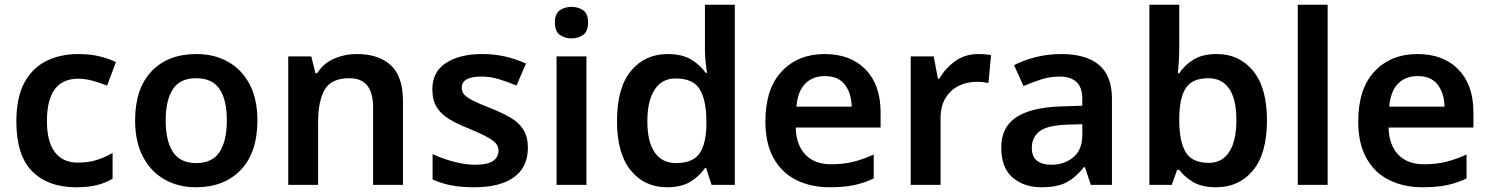

<svg xmlns="http://www.w3.org/2000/svg" viewBox="-20 -780 6282 810"><path d="M300 10Q183 10 116 -57Q49 -124 49 -268Q49 -368 82.5 -430.5Q116 -493 175 -522.5Q234 -552 310 -552Q361 -552 401 -542Q441 -532 469 -518L432 -419Q401 -431 370 -439.5Q339 -448 310 -448Q178 -448 178 -269Q178 -182 211.5 -138Q245 -94 308 -94Q353 -94 388 -105Q423 -116 455 -135V-26Q424 -8 388.5 1Q353 10 300 10Z M1066 -272Q1066 -137 996 -63.5Q926 10 806 10Q732 10 674 -23Q616 -56 583 -119Q550 -182 550 -272Q550 -407 619.5 -479.5Q689 -552 809 -552Q884 -552 942 -519.5Q1000 -487 1033 -424.5Q1066 -362 1066 -272ZM679 -272Q679 -186 709.5 -139Q740 -92 808 -92Q876 -92 906.5 -139Q937 -186 937 -272Q937 -358 906.5 -404Q876 -450 807 -450Q740 -450 709.5 -404Q679 -358 679 -272Z M1486 -552Q1577 -552 1628.5 -505Q1680 -458 1680 -353V0H1554V-328Q1554 -450 1454 -450Q1378 -450 1350 -402Q1322 -354 1322 -265V0H1196V-542H1293L1311 -471H1318Q1344 -513 1389.5 -532.5Q1435 -552 1486 -552Z M2207 -157Q2207 -75 2148.5 -32.5Q2090 10 1981 10Q1924 10 1883.5 2Q1843 -6 1805 -23V-130Q1845 -111 1893.5 -98Q1942 -85 1985 -85Q2037 -85 2060 -101Q2083 -117 2083 -144Q2083 -160 2074 -172.5Q2065 -185 2038.5 -200Q2012 -215 1960 -237Q1908 -257 1873.5 -278.5Q1839 -300 1821.5 -329Q1804 -358 1804 -404Q1804 -477 1861.5 -514.5Q1919 -552 2015 -552Q2065 -552 2109.5 -542Q2154 -532 2199 -512L2159 -419Q2121 -435 2085 -446Q2049 -457 2011 -457Q1928 -457 1928 -410Q1928 -393 1938.5 -381Q1949 -369 1975.5 -355.5Q2002 -342 2051 -323Q2099 -304 2134 -283.5Q2169 -263 2188 -233Q2207 -203 2207 -157Z M2391 -751Q2420 -751 2440.5 -736.5Q2461 -722 2461 -685Q2461 -648 2440.5 -633Q2420 -618 2391 -618Q2362 -618 2341.5 -633Q2321 -648 2321 -685Q2321 -722 2341.5 -736.5Q2362 -751 2391 -751ZM2454 -542V0H2328V-542Z M2794 10Q2699 10 2641 -61Q2583 -132 2583 -270Q2583 -410 2642 -481Q2701 -552 2797 -552Q2857 -552 2895.5 -529Q2934 -506 2957 -473H2963Q2960 -487 2957 -516Q2954 -545 2954 -570V-760H3080V0H2982L2959 -71H2954Q2931 -37 2893 -13.5Q2855 10 2794 10ZM2832 -92Q2902 -92 2930.5 -132Q2959 -172 2960 -253V-269Q2960 -356 2932.5 -402.5Q2905 -449 2830 -449Q2772 -449 2741.5 -401.5Q2711 -354 2711 -268Q2711 -182 2742 -137Q2773 -92 2832 -92Z M3459 -552Q3568 -552 3631.5 -487Q3695 -422 3695 -306V-242H3337Q3339 -168 3378 -127.5Q3417 -87 3486 -87Q3538 -87 3580 -97.5Q3622 -108 3666 -128V-27Q3626 -8 3583 1Q3540 10 3480 10Q3401 10 3339.5 -20.5Q3278 -51 3243.5 -113Q3209 -175 3209 -267Q3209 -406 3278 -479Q3347 -552 3459 -552ZM3459 -459Q3408 -459 3376.5 -426.5Q3345 -394 3340 -330H3573Q3572 -386 3544.5 -422.5Q3517 -459 3459 -459Z M4106 -552Q4119 -552 4134.5 -551Q4150 -550 4161 -547L4150 -430Q4140 -432 4126 -433.5Q4112 -435 4101 -435Q4061 -435 4026 -418.5Q3991 -402 3969.5 -367.5Q3948 -333 3948 -281V0H3822V-542H3919L3937 -448H3943Q3967 -491 4009 -521.5Q4051 -552 4106 -552Z M4457 -552Q4562 -552 4616.5 -506Q4671 -460 4671 -364V0H4582L4557 -75H4553Q4518 -31 4479 -10.5Q4440 10 4373 10Q4300 10 4252 -31Q4204 -72 4204 -158Q4204 -242 4265.5 -284Q4327 -326 4452 -331L4546 -334V-361Q4546 -412 4521 -434.5Q4496 -457 4451 -457Q4410 -457 4372.5 -445Q4335 -433 4298 -417L4258 -505Q4298 -526 4349.5 -539Q4401 -552 4457 -552ZM4480 -254Q4397 -251 4365 -225.5Q4333 -200 4333 -157Q4333 -118 4355.5 -101.5Q4378 -85 4415 -85Q4470 -85 4508 -116.5Q4546 -148 4546 -210V-256Z M4955 -580Q4955 -548 4953 -518Q4951 -488 4949 -471H4955Q4977 -505 5015 -528.5Q5053 -552 5114 -552Q5208 -552 5266.5 -481Q5325 -410 5325 -272Q5325 -132 5266 -61Q5207 10 5111 10Q5050 10 5013.5 -12Q4977 -34 4955 -63H4946L4923 0H4829V-760H4955ZM5078 -450Q5010 -450 4983 -409Q4956 -368 4955 -283V-272Q4955 -185 4981.5 -139Q5008 -93 5080 -93Q5136 -93 5166 -139.5Q5196 -186 5196 -273Q5196 -362 5165.5 -406Q5135 -450 5078 -450Z M5581 0H5455V-760H5581Z M5960 -552Q6069 -552 6132.5 -487Q6196 -422 6196 -306V-242H5838Q5840 -168 5879 -127.5Q5918 -87 5987 -87Q6039 -87 6081 -97.5Q6123 -108 6167 -128V-27Q6127 -8 6084 1Q6041 10 5981 10Q5902 10 5840.5 -20.5Q5779 -51 5744.5 -113Q5710 -175 5710 -267Q5710 -406 5779 -479Q5848 -552 5960 -552ZM5960 -459Q5909 -459 5877.5 -426.5Q5846 -394 5841 -330H6074Q6073 -386 6045.5 -422.5Q6018 -459 5960 -459Z"/></svg>

Font: Noto Sans Gujarati UI SemiBold
Style: Regular
Weight: 600
Designer: Jelle Bosma - Monotype Design Team, Universal Thirst
Foundry: Monotype Imaging Inc.
Version: Version 2.106; ttfautohint (v1.8.4.7-5d5b)